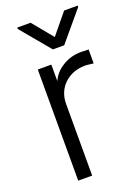

<svg xmlns="http://www.w3.org/2000/svg" viewBox="-146 -828 649 893"><g transform="rotate(-20 178.5 -381.0)"><path d="M148 -548V-464H147Q164 -505 205 -530Q246 -556 299 -556Q310 -556 316 -555H335V-486Q331 -486 317 -488Q303 -490 294 -490Q232 -490 190 -451Q150 -412 150 -352V2H81V-548ZM290 -764H357V-757L235 -612H179L58 -757V-764H124L207 -663Z"/></g></svg>

Font: Sinter Normal
Style: Regular
Weight: 350
Foundry: Adobe & rsms
Version: Version 1.000